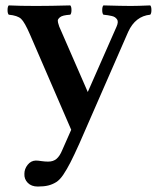

<svg xmlns="http://www.w3.org/2000/svg" viewBox="-20 -455 584 707"><path d="M69.8 185.1Q69.8 167 81.8 151.9Q93.8 136.7 111.8 136.2Q119.6 136.2 132.6 138.2Q145.5 140.1 157.2 140.1Q176.3 140.1 188.2 129.9Q200.2 119.6 209 98.1L242.2 22.9L90.8 -327.1Q70.8 -373.5 57.6 -385.7Q44.4 -397.9 12.2 -400.9Q7.8 -405.3 7.8 -418Q7.8 -430.7 12.2 -435.1Q52.2 -433.1 112.8 -433.1Q164.6 -433.1 238.8 -435.1Q243.2 -430.7 243.2 -418Q243.2 -405.3 238.8 -400.9Q224.1 -399.9 214.8 -397.7Q205.6 -395.5 200.7 -391.4Q195.8 -387.2 193.8 -383.3Q191.9 -379.4 193.8 -371.3Q195.8 -363.3 198 -357.4Q200.2 -351.6 206.1 -338.9L303.2 -116.2L409.2 -356.9Q413.1 -365.7 413.6 -372.6Q414.1 -379.4 410.9 -383.8Q407.7 -388.2 403.3 -391.4Q398.9 -394.5 391.1 -396.2Q383.3 -397.9 377 -398.9Q370.6 -399.9 360.8 -400.9Q356.4 -405.3 356.4 -418Q356.4 -430.7 360.8 -435.1Q431.2 -433.1 461.9 -433.1Q487.3 -433.1 533.2 -435.1Q537.6 -430.7 537.6 -418Q537.6 -405.3 533.2 -400.9Q478.5 -395.5 452.1 -337.9L272 74.2Q252.4 117.7 239.5 142.8Q226.6 168 213.6 187.5Q200.7 207 187 215.6Q173.3 224.1 157.7 228Q142.1 231.9 119.1 231.9Q95.7 231.9 82.3 218.3Q68.8 204.6 69.8 185.1Z"/></svg>

Font: Common Serif SemiBold
Style: Regular
Weight: 600
Designer: Philipp H. Poll, Khaled Hosny
Foundry: Stefan Peev, Context Ltd.
Version: Version 1.026